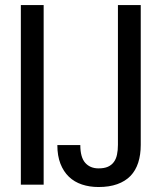

<svg xmlns="http://www.w3.org/2000/svg" viewBox="-20 -731 640 760"><path d="M152.8 0V-710.9H62.5V0ZM446.8 -710.9V-157.7Q446.8 -136.2 443.1 -118.9Q439.5 -101.6 430.7 -89.8Q421.9 -77.6 407.2 -71Q392.6 -64.5 370.1 -64.5Q336.9 -64.5 317.4 -86.4Q297.9 -108.4 297.9 -156.7H207Q207 -114.3 219.2 -83Q231.4 -51.8 252.9 -31.2Q274.4 -10.7 304.4 -0.7Q334.5 9.3 370.1 9.3Q412.6 9.3 444.1 -2Q475.6 -13.2 496.6 -34.7Q517.1 -56.2 527.1 -87.2Q537.1 -118.2 537.1 -157.7V-710.9Z"/></svg>

Font: RobotoMono Nerd Font
Style: Regular
Weight: 400
Monospace: yes
Designer: Google
Version: Version 3.000;Nerd Fonts 3.2.1